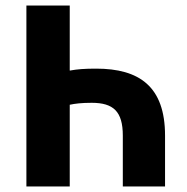

<svg xmlns="http://www.w3.org/2000/svg" viewBox="-20 -671 674 691"><path d="M75 0H231V-294C250 -298 273 -301 310 -301C388 -301 422 -270 422 -183V0H574V-183C574 -360 481 -424 326 -424C284 -424 259 -422 231 -417V-651H75Z"/></svg>

Font: Source Sans Pro
Style: Bold
Weight: 700
Designer: Paul D. Hunt
Foundry: Adobe Systems Incorporated
Version: Version 3.006;hotconv 1.0.111;makeotfexe 2.5.65597